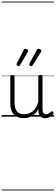

<svg xmlns="http://www.w3.org/2000/svg" viewBox="-20 -1438 686 2366"><path d="M270 18Q222 18 185 -1.5Q148 -21 127.5 -61.5Q107 -102 107 -166V-496Q107 -505 113 -509.5Q119 -514 132 -514Q146 -514 152.5 -509.5Q159 -505 159 -496V-171Q159 -127 171.5 -95.5Q184 -64 210 -47Q236 -30 277 -30Q306 -30 333 -39Q360 -48 383 -66.5Q406 -85 424 -115Q442 -145 452 -186V-496Q452 -506 458.5 -510.5Q465 -515 479 -515Q492 -515 498 -510.5Q504 -506 504 -496V-93Q504 -73 508.5 -58.5Q513 -44 523 -36.5Q533 -29 547 -29Q557 -29 567 -32.5Q577 -36 587 -43Q597 -50 607 -61Q613 -67 620 -66.5Q627 -66 633 -59Q638 -54 639.5 -47Q641 -40 636 -34Q625 -19 609 -7Q593 5 575 12Q557 19 537 19Q517 19 502 13Q487 7 476 -5Q465 -17 459 -35Q453 -53 452 -76V-97Q437 -63 415.5 -41Q394 -19 370 -6Q346 7 320.5 12.5Q295 18 270 18ZM212 -623Q203 -623 193.5 -628.5Q184 -634 184 -643Q184 -646 184.5 -648.5Q185 -651 187 -657L273 -824Q276 -830 280 -833.5Q284 -837 290 -837Q297 -837 305.5 -833.5Q314 -830 320.5 -824.5Q327 -819 327 -812Q327 -808 326 -804.5Q325 -801 322 -796L226 -634Q223 -629 219.5 -626Q216 -623 212 -623ZM368 -623Q359 -623 349.5 -628.5Q340 -634 340 -643Q340 -646 340.5 -648.5Q341 -651 343 -657L435 -824Q439 -830 442.5 -833.5Q446 -837 453 -837Q460 -837 468 -833.5Q476 -830 482.5 -824.5Q489 -819 489 -812Q489 -808 488 -804.5Q487 -801 484 -796L382 -634Q378 -629 375 -626Q372 -623 368 -623ZM0 898H646V908H0ZM0 -20H646V0H0ZM0 -505H646V-500H0ZM0 -1418H646V-1408H0Z"/></svg>

Font: Playwrite FR Trad Guides
Style: Regular
Weight: 400
Designer: Veronika Burian, José Scaglione
Foundry: TypeTogether
Version: Version 1.003